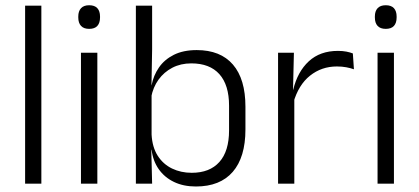

<svg xmlns="http://www.w3.org/2000/svg" viewBox="-20 -684 1560 715"><path d="M73.5 0V-663H134V0Z M281.5 0V-487.5H342.5V0ZM312 -576.5Q292 -576.5 281.8 -587.5Q271.5 -598.5 271.5 -619V-622.5Q271.5 -642.5 281.8 -653.5Q292 -664.5 312 -664.5Q332.5 -664.5 342.5 -653.5Q352.5 -642.5 352.5 -622.5V-619Q352.5 -598.5 342.5 -587.5Q332.5 -576.5 312 -576.5Z M709.5 10.5Q663 10.5 627.8 -6.5Q592.5 -23.5 571 -54.2Q549.5 -85 544.5 -126.5H524.5L544.5 -183Q547 -136 567.2 -104.2Q587.5 -72.5 620.5 -56.5Q653.5 -40.5 694 -40.5Q761 -40.5 797 -80.8Q833 -121 833 -198.5V-290.5Q833 -367.5 797 -407.8Q761 -448 692.5 -448Q653 -448 621.8 -431.8Q590.5 -415.5 570.2 -387.2Q550 -359 543 -322L527 -366.5H544.5Q551.5 -403 571.8 -432.5Q592 -462 627.2 -479.8Q662.5 -497.5 712.5 -497.5Q801 -497.5 847.5 -443.5Q894 -389.5 894 -286.5V-202Q894 -98.5 846.8 -44Q799.5 10.5 709.5 10.5ZM486 0V-663H546.5V-500.5L544 -361L544.5 -347.5V-142L543.5 -122L546.5 0Z M1072.5 -301.5 1057 -348 1072 -350Q1088 -417 1130 -455.8Q1172 -494.5 1238.5 -494.5Q1256 -494.5 1270 -491.8Q1284 -489 1294 -485L1298 -426Q1285.5 -430.5 1269.5 -433.5Q1253.5 -436.5 1234.5 -436.5Q1177.5 -436.5 1134.5 -402.2Q1091.5 -368 1072.5 -301.5ZM1015.5 0V-487.5H1074.5L1071 -341L1076 -336V0Z M1386 0V-487.5H1447V0ZM1416.5 -576.5Q1396.5 -576.5 1386.2 -587.5Q1376 -598.5 1376 -619V-622.5Q1376 -642.5 1386.2 -653.5Q1396.5 -664.5 1416.5 -664.5Q1437 -664.5 1447 -653.5Q1457 -642.5 1457 -622.5V-619Q1457 -598.5 1447 -587.5Q1437 -576.5 1416.5 -576.5Z"/></svg>

Font: Anek Telugu Medium Light
Style: Regular
Weight: 300
Version: Version 1.003